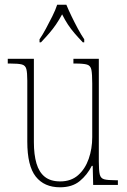

<svg xmlns="http://www.w3.org/2000/svg" viewBox="-20 -786 540 816"><path d="M235 10Q168 10 132 -35.5Q96 -81 96 -184V-443Q96 -477 92 -492.5Q88 -508 73 -512Q58 -516 23 -516H13V-536H124V-182Q124 -129 135 -91.5Q146 -54 170.5 -34.5Q195 -15 236 -15Q282 -15 312 -41.5Q342 -68 357 -111Q372 -154 372 -203V-431Q372 -471 368.5 -489Q365 -507 350 -511.5Q335 -516 300 -516H292V-536H400V-99Q400 -61 404 -44.5Q408 -28 423 -24Q438 -20 470 -20H481V0H376L374 -81H370Q351 -43 319 -16.5Q287 10 235 10ZM148 -619Q161 -638 175 -664Q189 -690 202.5 -717Q216 -744 223 -766H262Q271 -744 284 -717Q297 -690 311 -664Q325 -638 338 -619V-606H332Q312 -627 296.5 -645Q281 -663 268.5 -682Q256 -701 244 -725Q231 -701 218 -682Q205 -663 189.5 -645Q174 -627 154 -606H148Z"/></svg>

Font: Noto Serif Khmer Condensed Thin
Style: Regular
Weight: 250
Width: 3
Designer: Danh Hong and the Monotype Design Team
Foundry: Monotype Imaging Inc.
Version: Version 2.004